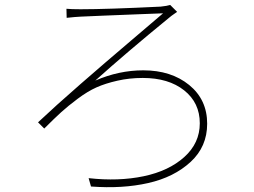

<svg xmlns="http://www.w3.org/2000/svg" viewBox="-20 -741 1040 786"><path d="M252.9 -668 252 -705.1Q270.5 -703.1 309.6 -703.1Q418.9 -703.1 637.7 -713.9Q665 -716.8 676.8 -720.7L705.1 -692.4Q702.1 -690.4 695.8 -686Q689.5 -681.6 682.1 -676.3Q674.8 -670.9 672.9 -668.9Q496.1 -524.4 370.1 -411.1Q466.8 -453.1 566.4 -453.1Q680.7 -453.1 754.4 -393.1Q828.1 -333 828.1 -234.4Q828.1 -140.6 760.3 -78.1Q692.4 -15.6 586.9 8.3Q481.4 32.2 352.5 22.5L342.8 -11.7Q464.8 2 567.9 -19.5Q670.9 -41 734.4 -98.1Q797.9 -155.3 797.9 -236.3Q797.9 -320.3 733.9 -371.1Q669.9 -421.9 564.5 -421.9Q509.8 -421.9 460.4 -410.6Q411.1 -399.4 375 -383.3Q338.9 -367.2 298.3 -336.9Q257.8 -306.6 230.5 -281.7Q203.1 -256.8 161.1 -214.8L135.7 -240.2Q206.1 -306.6 308.6 -396Q411.1 -485.4 518.1 -576.2Q625 -667 647.5 -686.5Q624 -685.5 545.9 -682.6Q467.8 -679.7 400.4 -676.8Q333 -673.8 310.5 -672.9Q288.1 -671.9 252.9 -668Z"/></svg>

Font: Gen Shin Gothic ExtraLight
Style: Regular
Weight: 100
Designer: [Source Han Sans]
Ryoko NISHIZUKA  (kana & ideographs); Paul D. Hunt (Latin, Greek & Cyrillic); Wenlong ZHANG  (bopomofo
Version: Version 1.002.20150607